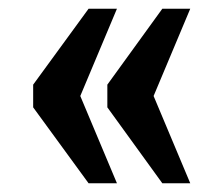

<svg xmlns="http://www.w3.org/2000/svg" viewBox="-20 -490 512 440"><path d="M352 -70 226 -244V-296L352 -470H416L332 -270L416 -70ZM183 -70 56 -244V-296L183 -470H248L164 -270L248 -70Z"/></svg>

Font: Noto Serif Ethiopic ExtraCondensed ExtraBold
Style: Regular
Weight: 800
Width: 2
Designer: Monotype Design Team
Foundry: Monotype Imaging Inc.
Version: Version 2.102; ttfautohint (v1.8.4.7-5d5b)